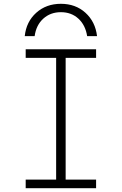

<svg xmlns="http://www.w3.org/2000/svg" viewBox="-20 -989 640 1009"><path d="M115 0V-45H275V-685H115V-730H485V-685H325V-45H485V0ZM300 -969Q223 -969 170.5 -922Q118 -875 110 -799H162Q170 -857 207.5 -891Q245 -925 300 -925Q355 -925 392 -891Q429 -857 438 -799H490Q481 -875 429 -922Q377 -969 300 -969Z"/></svg>

Font: M PLUS Code Latin 60 Light
Style: Regular
Weight: 300
Width: 7
Monospace: yes
Designer: Coji Morishita
Foundry: UNDERFOREST DESIGN
Version: Version 1.005; ttfautohint (v1.8.3)